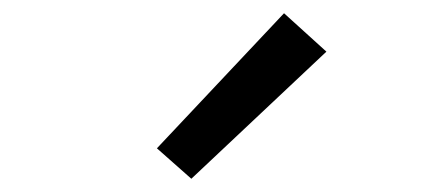

<svg xmlns="http://www.w3.org/2000/svg" viewBox="-20 -828 640 290"><path d="M269 -558 217 -604 409 -808 473 -750Z"/></svg>

Font: Iosevka Curly Extended
Style: Regular
Weight: 400
Width: 7
Monospace: yes
Designer: Belleve Invis
Foundry: Belleve Invis
Version: Version 11.1.0; ttfautohint (v1.8.3)